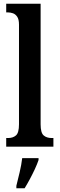

<svg xmlns="http://www.w3.org/2000/svg" viewBox="-20 -780 317 1021"><path d="M13 0V-46H23Q49 -46 65 -60Q81 -74 81 -119V-649Q81 -677 71.5 -691Q62 -705 48.5 -709.5Q35 -714 23 -714H13V-760H196V-119Q196 -74 212 -60Q228 -46 255 -46H264V0ZM67 208Q75 176 84.5 136Q94 96 98 61H185V71Q178 92 165.5 119Q153 146 138.5 173Q124 200 111 221H67Z"/></svg>

Font: Noto Serif ExtraCondensed SemiBold
Style: Regular
Weight: 600
Width: 2
Designer: Monotype Design Team
Foundry: Monotype Imaging Inc.
Version: Version 2.015; ttfautohint (v1.8.4.7-5d5b)